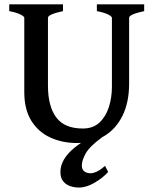

<svg xmlns="http://www.w3.org/2000/svg" viewBox="-20 -635 704 872"><path d="M330.1 14.6Q263.2 14.6 208.7 -10.3Q154.3 -35.2 122.3 -86.4Q90.3 -137.7 90.3 -216.8V-554.2Q90.3 -560.1 73.7 -568.8Q57.1 -577.6 22 -584.5V-615.2H266.1V-584.5Q197.8 -569.8 197.8 -554.2V-246.1Q197.8 -152.3 235.4 -101.8Q272.9 -51.3 356.4 -51.3Q402.8 -51.3 431.9 -78.6Q460.9 -106 474.6 -149.2Q488.3 -192.4 488.3 -240.7V-554.2Q488.3 -560.1 471.7 -568.8Q455.1 -577.6 419.9 -584.5V-615.2H634.8V-584.5Q566.4 -569.8 566.4 -554.2V-255.9Q566.4 -170.4 536.6 -109.9Q506.8 -49.3 453.6 -17.3Q400.4 14.6 330.1 14.6ZM337.9 216.8Q319.3 216.8 300 210.7Q280.8 204.6 267.6 189.2Q254.4 173.8 254.4 146Q254.4 56.2 409.7 -21L443.8 -11.7Q386.7 30.3 369.1 62Q351.6 93.8 351.6 116.7Q351.6 134.8 363 143.3Q374.5 151.9 391.1 151.9Q403.3 151.9 419.9 144.3Q436.5 136.7 457 118.2L471.2 146Q448.2 171.9 410.6 194.3Q373 216.8 337.9 216.8Z"/></svg>

Font: David Libre Medium
Style: Regular
Weight: 500
Designer: Ismar David, J. Victor Gaultney, Annie Olsen and Meir Sadan
Foundry: Monotype Imaging Inc. & SIL International
Version: Version 1.100; ttfautohint (v1.8.4.7-5d5b)